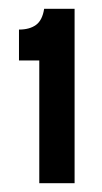

<svg xmlns="http://www.w3.org/2000/svg" viewBox="-20 -685 231 435"><path d="M69 -270V-548H23V-618Q47 -618 61.5 -628.5Q76 -639 80 -665H149V-270Z"/></svg>

Font: Bricolage Grotesque 72pt SemiCondensed
Style: Regular
Weight: 400
Width: 4
Designer: Mathieu Triay
Foundry: Atelier Triay
Version: Version 1.001;gftools[0.9.33.dev8+g029e19f]